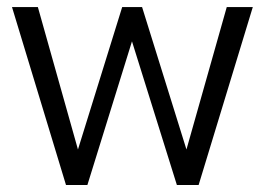

<svg xmlns="http://www.w3.org/2000/svg" viewBox="-20 -527 754 547"><path d="M87.9 -506.8 202.1 -101.1 328.1 -506.8H384.8L511.2 -101.1L626 -506.8H700.2L545.9 0H483.9L356 -409.2L229 0H168L14.2 -506.8Z"/></svg>

Font: D-DIN-PRO
Style: Regular
Weight: 400
Designer: Charles Nix
Foundry: Datto Inc.
Version: Version 1.000;hotconv 1.0.109;makeotfexe 2.5.65596